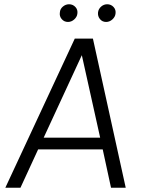

<svg xmlns="http://www.w3.org/2000/svg" viewBox="-20 -881 685 901"><path d="M5 0 331 -700H416L570 0H501L462 -180H159L76 0ZM364 -622 185 -235H450ZM299 -778Q281 -778 269.5 -791.5Q258 -805 261 -823Q262 -839 275 -850Q288 -861 304 -861Q322 -861 334 -848Q346 -835 343 -816Q341 -801 328 -789.5Q315 -778 299 -778ZM478 -778Q460 -778 449 -791.5Q438 -805 440 -823Q442 -839 454.5 -850Q467 -861 483 -861Q501 -861 513 -848Q525 -835 522 -816Q520 -801 507 -789.5Q494 -778 478 -778Z"/></svg>

Font: Kulim Park Light
Style: Italic
Weight: 300
Italic angle: -8°
Designer: Noponies / Dale Sattler
Foundry: Noponies
Version: Version 1.000; ttfautohint (v1.8.3)